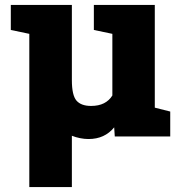

<svg xmlns="http://www.w3.org/2000/svg" viewBox="-20 -548 707 771"><path d="M97.7 203.1V-412.1L23.4 -427.7V-528.3H97.7H268.6V-226.1Q268.6 -165.5 287.1 -144Q305.7 -122.6 345.7 -122.6Q376 -122.6 397.2 -133.3Q418.5 -144 431.2 -164.6V-412.1L356.9 -427.7V-528.3H601.6V-115.7L663.6 -100.1V0H440.9L438.5 -36.6Q419.4 -13.2 393.8 -1.5Q368.2 10.3 335.4 10.3Q318.8 10.3 301.5 6.8Q284.2 3.4 268.6 -2.9V203.1Z"/></svg>

Font: Roboto Slab LO Black
Style: Regular
Weight: 900
Designer: Google
Version: Version 2.000